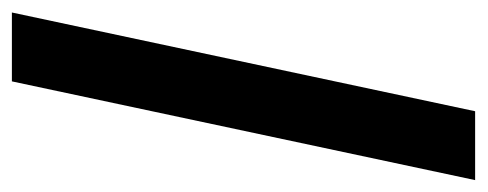

<svg xmlns="http://www.w3.org/2000/svg" viewBox="-268 -538 800 315"><g transform="rotate(90 131.5 -380.0)"><path d="M107 0 269 -760H156L-6 0Z"/></g></svg>

Font: Noto Sans Display Condensed
Style: Bold Italic
Weight: 700
Width: 3
Designer: Monotype Design team
Foundry: Monotype Imaging Inc.
Version: 1.000